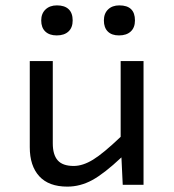

<svg xmlns="http://www.w3.org/2000/svg" viewBox="-20 -694 654 721"><path d="M192.9 -561Q165.5 -561 150.1 -575.7Q134.8 -590.3 134.8 -617.2Q134.8 -643.1 150.9 -658.4Q167 -673.8 193.8 -673.8Q222.7 -673.8 237.8 -659.4Q252.9 -645 252.9 -617.2Q252.9 -590.3 237.1 -575.7Q221.2 -561 192.9 -561ZM426.8 -561Q399.4 -561 384.8 -575.7Q370.1 -590.3 370.1 -617.2Q370.1 -643.1 385.7 -658.4Q401.4 -673.8 428.2 -673.8Q486.8 -673.8 486.8 -617.2Q486.8 -590.3 470.9 -575.7Q455.1 -561 426.8 -561ZM519 0H440.9L436 -103Q371.1 -42 326.2 -17.6Q281.2 6.8 232.9 6.8Q163.1 6.8 127.4 -32.2Q91.8 -71.3 91.8 -141.1V-464.8H178.2V-155.8Q178.2 -112.8 196.8 -91.8Q215.3 -70.8 256.8 -70.8Q291 -70.8 329.6 -94.5Q368.2 -118.2 433.1 -180.2V-464.8H519Z"/></svg>

Font: IntelOne Mono
Style: Regular
Weight: 400
Designer: Fred Shallcrass
Foundry: Frere-Jones Type LLC
Version: Version 1.200;hotconv 1.1.0;makeotfexe 2.6.0;FJTRelease1.2